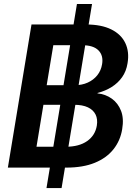

<svg xmlns="http://www.w3.org/2000/svg" viewBox="-20 -852 686 976"><path d="M216.3 104 371.1 -831.5H447.8L293 104ZM20 0 140.1 -727.5H418Q495.1 -727.5 545.4 -702.6Q595.7 -677.7 616.9 -633.3Q638.2 -588.9 628.4 -530.8Q622.1 -490.2 601.1 -460.2Q580.1 -430.2 547.9 -409.9Q515.6 -389.6 475.6 -379.4V-377.4Q517.1 -373 548.6 -350.3Q580.1 -327.6 595.2 -288.8Q610.4 -250 601.1 -195.3Q591.8 -137.2 556.6 -93Q521.5 -48.8 461.7 -24.4Q401.9 0 317.4 0ZM165.5 -106H314Q381.8 -106 422.9 -134.8Q463.9 -163.6 472.2 -213.4Q477.5 -246.1 465.8 -269.8Q454.1 -293.5 426.8 -306.4Q399.4 -319.3 356.9 -319.3H200.7ZM217.3 -418.9H359.9Q396.5 -418.9 425.8 -432.1Q455.1 -445.3 474.4 -469.2Q493.7 -493.2 499 -525.9Q506.3 -569.8 480.5 -595.9Q454.6 -622.1 398.4 -622.1H251Z"/></svg>

Font: Inter 28pt SemiBold
Style: Italic
Weight: 600
Italic angle: -9.3988°
Designer: Rasmus Andersson
Foundry: rsms
Version: Version 4.001;git-66647c0bb